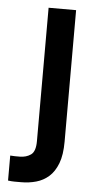

<svg xmlns="http://www.w3.org/2000/svg" viewBox="-52 -731 360 765"><g transform="rotate(5 128.0 -349.0)"><path d="M10 -100Q19 -99 29 -99Q39 -99 48 -99Q74 -99 92.5 -112Q111 -125 111 -166V-700H221V-174Q221 -121 208 -87Q195 -53 173 -33.5Q151 -14 122.5 -6Q94 2 63 2Q48 2 36 2Q24 2 10 0Z"/></g></svg>

Font: BebasNeueW03-Regular
Style: Regular
Weight: 400
Designer: Ryoichi Tsunekawa
Foundry: Ryoichi Tsunekawa
Version: Version 1.30